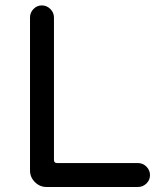

<svg xmlns="http://www.w3.org/2000/svg" viewBox="-20 -708 602 728"><path d="M93.8 -61.5V-641.6Q93.8 -660.2 106.9 -673.8Q120.1 -687.5 138.7 -687.5Q157.2 -687.5 170.9 -673.8Q184.6 -660.2 184.6 -641.6V-101.6Q184.6 -89.8 196.3 -89.8H502.9Q521.5 -89.8 535.2 -76.2Q548.8 -62.5 548.8 -43.9Q548.8 -25.4 535.2 -12.2Q521.5 1 502.9 1H156.2Q130.9 1 112.3 -17.6Q93.8 -36.1 93.8 -61.5Z"/></svg>

Font: FakePearl
Style: Regular
Weight: 400
Version: Version 1.2